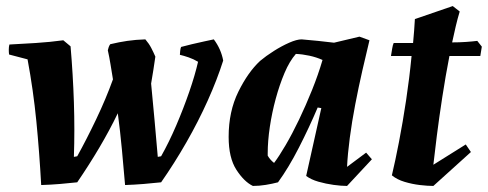

<svg xmlns="http://www.w3.org/2000/svg" viewBox="-20 -602 1611 634"><path d="M116 9Q110 -100 100 -202Q90 -304 71 -406L10 -422Q9 -429 9 -438Q9 -447 11 -455Q51 -457 98 -460Q145 -463 189 -469L213 -449Q221 -356 224 -264.5Q227 -173 224 -84L235 -86Q265 -140 297.5 -208Q330 -276 353 -340Q349 -364 345 -389Q341 -414 336 -436Q337 -441 339 -446.5Q341 -452 344 -456Q373 -463 400.5 -467Q428 -471 460 -472Q472 -458 479.5 -443.5Q487 -429 493 -415Q490 -394 486.5 -371.5Q483 -349 479 -326Q485 -264 490.5 -203.5Q496 -143 501 -84L512 -86Q538 -132 562 -188Q586 -244 605 -299Q624 -354 634 -398Q619 -407 603 -412.5Q587 -418 574 -421Q574 -425 575 -434Q576 -443 578 -447Q592 -451 613.5 -456Q635 -461 655.5 -465.5Q676 -470 686 -472Q710 -440 717 -402Q697 -339 666 -270Q635 -201 595.5 -132Q556 -63 512 0Q485 3 454 5.5Q423 8 393 9Q388 -49 382.5 -108.5Q377 -168 369 -228Q342 -172 308 -114.5Q274 -57 235 0Q208 3 178 5.5Q148 8 116 9Z M815 12Q786 -2 760.5 -41.5Q735 -81 735 -150Q735 -234 767 -299Q799 -364 839 -401Q858 -417 884 -433.5Q910 -450 935 -461Q960 -472 976 -472Q1003 -470 1030 -467Q1057 -464 1083 -461L1167 -481L1200 -469Q1189 -424 1176.5 -369Q1164 -314 1153 -257Q1142 -200 1135 -146.5Q1128 -93 1126 -51L1189 -98L1208 -76L1126 12Q1107 12 1081.5 8.5Q1056 5 1031.5 -2Q1007 -9 991 -21L1041 -245L1029 -247Q1001 -181 967 -114.5Q933 -48 898 0Q879 5 857.5 8.5Q836 12 815 12ZM885 -64Q901 -85 923 -122.5Q945 -160 967.5 -207Q990 -254 1010.5 -305Q1031 -356 1045 -404Q1025 -413 1002 -418Q979 -423 957 -424Q936 -400 919.5 -361Q903 -322 890.5 -276Q878 -230 871 -183Q864 -136 864 -96V-88Q872 -74 885 -64Z M1411 12Q1392 12 1366.5 9Q1341 6 1316 -1.5Q1291 -9 1274 -23Q1285 -69 1297.5 -133.5Q1310 -198 1321 -271Q1332 -344 1339 -417H1271Q1273 -429 1275 -441.5Q1277 -454 1280 -460Q1294 -460 1310 -460Q1326 -460 1344 -460Q1348 -502 1350 -539L1475 -582L1498 -564Q1491 -541 1485 -515.5Q1479 -490 1473 -462Q1497 -462 1518.5 -463.5Q1540 -465 1556 -467L1571 -448L1566 -417H1464Q1451 -350 1440.5 -281.5Q1430 -213 1422.5 -154Q1415 -95 1411 -58L1518 -125L1535 -100Z"/></svg>

Font: Labrada
Style: Bold Italic
Weight: 700
Italic angle: -7°
Designer: Mercedes Jáuregui
Foundry: Omnibus-Type Team
Version: Version 1.000; ttfautohint (v1.8.4.7-5d5b)